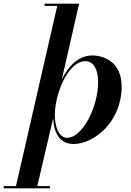

<svg xmlns="http://www.w3.org/2000/svg" viewBox="-99 -770 711 1040"><path d="M-79 238V250H171.5V238H103L189 -129.5C193 -47 226.5 10 300 10C410.5 10 560 -111 560 -301.5C560 -428.5 470.5 -469.5 401 -469.5C325 -469.5 270.5 -410.5 235.5 -339L329.5 -750H142.5V-738H211L-12.5 238ZM198 -147C198 -256 266 -438.5 364 -438.5C408.5 -438.5 432.5 -393.5 432.5 -324.5C432.5 -191.5 348 -23.5 264.5 -23.5C222 -23.5 198 -79 198 -147Z"/></svg>

Font: Bodoni* 16pt Medium
Style: Italic
Weight: 500
Italic angle: -13°
Version: Version 2.3